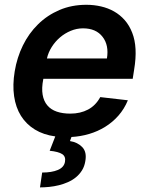

<svg xmlns="http://www.w3.org/2000/svg" viewBox="-20 -573 633 817"><path d="M42.6 -269.5Q52.2 -328.1 77.4 -379.6Q102.6 -431.1 141.9 -469.6Q181.1 -508.2 233 -530.4Q284.8 -552.6 347.7 -552.6Q380 -552.6 410 -545.6Q440 -538.7 465.4 -524.3Q490.8 -509.9 510.7 -487.4Q530.5 -464.8 542.6 -433.6Q566.8 -372.2 550.8 -277L544.7 -237.6H164.4L164.1 -235.8Q156.6 -197.8 161.4 -170.1Q166.2 -142.4 181.5 -124.5Q196.7 -106.5 221.6 -98Q246.4 -89.5 279.1 -89.5Q322.1 -89.5 354.8 -106.9Q387.4 -124.3 406.6 -159.8L524.1 -146.3Q508.9 -109.4 484 -81.1Q459.2 -52.9 427.6 -33.4Q396 -13.8 359.4 -3Q322.8 7.8 284.1 9.9L277.7 27.3Q310.4 32.3 330.3 53.3Q350.1 74.2 343 112.9Q339.5 134.9 329 151.8Q318.5 168.7 303.4 181.1Q288.4 193.5 269.5 201.9Q250.7 210.2 230.5 215.2Q210.2 220.2 189.6 222.3Q169 224.4 150.2 224.4L159.4 161.2Q200.3 161.2 226.2 150.2Q252.1 139.2 256.4 116.1Q260.7 93.4 244.9 82.9Q229 72.4 191.4 68.5L215.2 7.5Q165.1 0.7 128.4 -21.8Q91.6 -44.4 69.2 -80.1Q46.9 -115.8 40 -163.7Q33 -211.6 42.6 -269.5ZM179.7 -324.2H435Q444.2 -380.7 416.5 -416.2Q388.8 -452.4 333.1 -452.4Q306.5 -452.4 281.2 -441.9Q256 -431.5 235.4 -413.9Q214.8 -396.3 200.1 -373Q185.4 -349.8 179.7 -324.2Z"/></svg>

Font: Inter P Semi Bold
Style: Italic
Weight: 600
Italic angle: 9.39999°
Designer: Rasmus Andersson
Foundry: rsms
Version: Version 3.018;git-588b23468